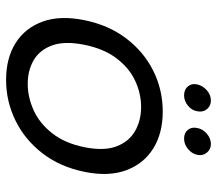

<svg xmlns="http://www.w3.org/2000/svg" viewBox="-61 -644 712 630"><g transform="rotate(90 295.0 -329.0)"><path d="M242 7Q171 7 121.5 -24Q72 -55 51 -112.5Q30 -170 46 -249Q62 -329 106 -387Q150 -445 212.5 -476Q275 -507 346 -507Q417 -507 467 -476Q517 -445 538.5 -387.5Q560 -330 544 -251Q528 -171 483.5 -113Q439 -55 376 -24Q313 7 242 7ZM255 -64Q299 -64 342 -83.5Q385 -103 417.5 -144.5Q450 -186 463 -250Q476 -315 460 -356Q444 -397 409.5 -416.5Q375 -436 331 -436Q287 -436 245 -416.5Q203 -397 171.5 -355.5Q140 -314 127 -250Q114 -185 129 -144Q144 -103 177.5 -83.5Q211 -64 255 -64ZM293 -577Q274 -577 263.5 -589.5Q253 -602 257 -620Q261 -638 276 -651.5Q291 -665 310 -665Q328 -665 338.5 -651.5Q349 -638 345 -620Q342 -602 326.5 -589.5Q311 -577 293 -577ZM435 -577Q416 -577 406 -589.5Q396 -602 400 -620Q403 -638 418.5 -651.5Q434 -665 453 -665Q470 -665 481 -651.5Q492 -638 488 -620Q484 -602 468.5 -589.5Q453 -577 435 -577Z"/></g></svg>

Font: Albert Sans
Style: Italic
Weight: 400
Italic angle: -11.25°
Designer: Andreas Rasmussen
Foundry: a.Foundry
Version: Version 1.025